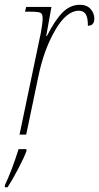

<svg xmlns="http://www.w3.org/2000/svg" viewBox="-47 -565 416 806"><path d="M125 -430Q132 -470 132 -487Q132 -500 128.5 -506Q125 -512 114 -514Q103 -516 79 -516H58L63 -536H169L147 -414H150Q184 -481 216 -513Q248 -545 289 -545Q317 -545 333 -527.5Q349 -510 349 -487Q349 -457 322 -457Q322 -492 312.5 -506Q303 -520 284 -520Q232 -520 184.5 -438Q137 -356 114 -244L63 0H35ZM-26 211Q2 153 31 61H64V69Q55 95 29.5 143.5Q4 192 -15 221H-27Z"/></svg>

Font: Noto Serif NarrowThin
Style: Italic
Weight: 250
Width: 4
Italic angle: -12°
Designer: Monotype Design Team
Foundry: Monotype Imaging Inc.
Version: Version 1.001